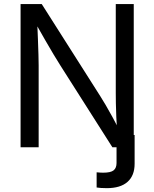

<svg xmlns="http://www.w3.org/2000/svg" viewBox="-20 -748 784 975"><path d="M470.7 204.1V127Q479 127.9 488.5 128.4Q498 128.9 503.9 128.9Q542.5 128.9 557.1 116.9Q571.8 105 571.8 79.6V-62.5H663.6V83.5Q663.6 143.6 627.7 175.5Q591.8 207.5 522 207.5Q506.3 207.5 492.4 206.5Q478.5 205.6 470.7 204.1ZM84.5 0V-727.5H191.9L488.8 -260.3Q500 -243.2 516.1 -215.6Q532.2 -188 551 -153.8Q569.8 -119.6 587.9 -81.5L575.7 -77.6Q572.3 -116.2 570.6 -153.8Q568.8 -191.4 568.4 -223.4Q567.9 -255.4 567.9 -275.9V-727.5H659.2V0H550.8L286.6 -415.5Q270 -441.9 251.7 -472.2Q233.4 -502.4 209.7 -543.9Q186 -585.4 152.8 -644L168.5 -649.4Q170.9 -594.7 172.6 -549.1Q174.3 -503.4 175.3 -469.7Q176.3 -436 176.3 -416.5V0Z"/></svg>

Font: Inter 18pt
Style: Regular
Weight: 400
Designer: Rasmus Andersson
Foundry: rsms
Version: Version 4.001;git-66647c0bb